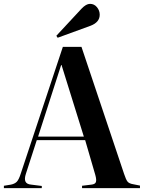

<svg xmlns="http://www.w3.org/2000/svg" viewBox="-23 -972 743 992"><path d="M274.9 -776.9 268.1 -787.1 397.9 -926.8Q421.9 -952.1 441.9 -952.1Q463.9 -952.1 478 -934.8Q492.2 -917.5 492.2 -896Q492.2 -856.9 444.8 -838.9ZM-2.9 0V-12.2L33.2 -18.1Q52.7 -22 63.5 -32.7Q74.2 -43.5 84 -74.2L301.8 -730H397.9L618.2 -73.2Q627.9 -43.5 636.2 -33.4Q644.5 -23.4 666 -20L700.2 -13.2V0H400.9V-12.2L449.2 -18.1Q468.3 -20 472.4 -31.2Q476.6 -42.5 469.2 -68.8L417 -248H167L110.8 -74.2Q102.1 -47.9 108.6 -33.9Q115.2 -20 138.2 -18.1L192.9 -11.2V0ZM173.8 -266.1H410.2L294.9 -636.2H293Z"/></svg>

Font: Display Semibold
Style: Regular
Weight: 600
Designer: Latin by Veronika Burian and Jose Scaglione. Greek by Irene Vlachou. Cyrillic by Vera Evstafieva.
Foundry: TypeTogether
Version: Version 3.002